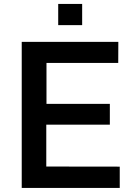

<svg xmlns="http://www.w3.org/2000/svg" viewBox="-20 -930 668 950"><path d="M87.5 0V-723H565.5L565 -618.5H210V-416H523.5V-313H209V-106L572.5 -105.5V0ZM268 -805.5V-910.5H386.5V-805.5Z"/></svg>

Font: Public Sans SemiBold
Style: Regular
Weight: 600
Designer: The Public Sans Project Authors: Dan O. Williams and USWDS (Libre Franklin designed by Pablo Impallari and Rodrigo Fuenz
Version: Version 1.007